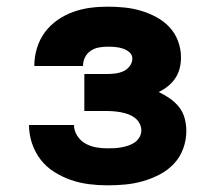

<svg xmlns="http://www.w3.org/2000/svg" viewBox="-20 -548 640 576"><path d="M302 8Q275 8 247 4.5Q219 1 193 -8Q167 -17 143 -32Q119 -47 102 -69Q85 -91 76 -118Q67 -145 67 -173H202Q202 -156 211.5 -141Q221 -126 236 -117.5Q251 -109 268 -106Q285 -103 302 -103Q313 -103 323.5 -103.5Q334 -104 344.5 -106Q355 -108 365.5 -111.5Q376 -115 384.5 -121Q393 -127 398.5 -136.5Q404 -146 404 -157Q404 -168 398.5 -178Q393 -188 384.5 -194.5Q376 -201 365.5 -205Q355 -209 344 -211Q333 -213 322 -214Q311 -215 300 -215H233V-326H300Q313 -326 325.5 -327.5Q338 -329 349.5 -334Q361 -339 369 -349.5Q377 -360 377 -372Q377 -384 368 -391.5Q359 -399 348 -402.5Q337 -406 325.5 -407Q314 -408 303 -408Q289 -408 276 -405.5Q263 -403 252 -395.5Q241 -388 235 -376Q229 -364 229 -350Q229 -350 229 -350Q229 -350 229 -350H83Q83 -350 83 -350.5Q83 -351 83 -352Q83 -378 91 -404Q99 -430 114.5 -451Q130 -472 152 -487.5Q174 -503 199 -512Q224 -521 250 -524.5Q276 -528 303 -528Q328 -528 353 -525.5Q378 -523 402 -516Q426 -509 448.5 -497Q471 -485 488 -467Q505 -449 514 -425Q523 -401 523 -376Q523 -359 519 -343Q515 -327 506 -313.5Q497 -300 484 -289.5Q471 -279 456 -272Q473 -264 489 -253Q505 -242 517 -227Q529 -212 534 -193Q539 -174 539 -155Q539 -128 529.5 -102Q520 -76 501.5 -56.5Q483 -37 459 -24.5Q435 -12 409 -4.5Q383 3 356 5.5Q329 8 302 8Z"/></svg>

Font: Iosevka Custom Heavy Extended
Style: Regular
Weight: 900
Width: 7
Monospace: yes
Designer: Belleve Invis
Foundry: Belleve Invis
Version: Version 11.2.4; ttfautohint (v1.8.4)